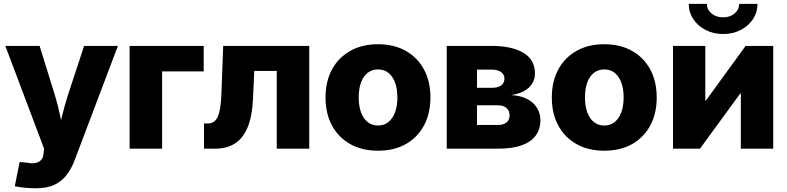

<svg xmlns="http://www.w3.org/2000/svg" viewBox="-20 -775 4104 1001"><path d="M57.1 195.8 82.5 69.3 121.1 73.2Q147.5 78.6 166.3 74.5Q185.1 70.3 195.6 57.4Q206.1 44.4 207 23.4L210 0.5L7.8 -535.6H186.5L266.1 -278.8Q282.2 -226.1 293.2 -172.9Q304.2 -119.6 316.9 -61H277.8Q291 -119.6 304.2 -173.1Q317.4 -226.6 334 -278.8L418.5 -535.6H594.7L368.2 62.5Q351.1 107.4 325.2 139.9Q299.3 172.4 261 189.5Q222.7 206.5 167 206.5Q137.2 206.5 108.2 203.6Q79.1 200.7 57.1 195.8Z M1042 -535.6V-402.8H825.2V0H655.8V-535.6Z M1043.5 0V-131.3H1062.5Q1080.6 -131.3 1093.3 -139.2Q1106 -147 1114.5 -164.8Q1123 -182.6 1127.9 -212.4Q1132.8 -242.2 1134.3 -285.6L1143.6 -535.6H1592.3V0H1422.9V-405.3H1305.7L1299.3 -263.7Q1294.9 -166 1269.8 -108.4Q1244.6 -50.8 1202.4 -25.4Q1160.2 0 1104 0Z M1950.7 10.7Q1867.2 10.7 1805.7 -23.9Q1744.1 -58.6 1710.7 -121.1Q1677.2 -183.6 1677.2 -266.6Q1677.2 -350.1 1710.7 -412.4Q1744.1 -474.6 1805.7 -509.5Q1867.2 -544.4 1950.7 -544.4Q2034.7 -544.4 2095.9 -509.5Q2157.2 -474.6 2190.7 -412.4Q2224.1 -350.1 2224.1 -266.6Q2224.1 -183.6 2190.7 -121.1Q2157.2 -58.6 2095.9 -23.9Q2034.7 10.7 1950.7 10.7ZM1950.7 -120.6Q1982.4 -120.6 2004.9 -138.7Q2027.3 -156.7 2039.6 -189.7Q2051.8 -222.7 2051.8 -267.1Q2051.8 -312 2039.6 -344.7Q2027.3 -377.4 2004.9 -395.3Q1982.4 -413.1 1950.7 -413.1Q1919.4 -413.1 1896.7 -395.3Q1874 -377.4 1862.1 -344.7Q1850.1 -312 1850.1 -267.1Q1850.1 -222.7 1862.1 -189.7Q1874 -156.7 1896.7 -138.7Q1919.4 -120.6 1950.7 -120.6Z M2309.1 0V-535.6H2543Q2647.9 -535.6 2708.5 -499.8Q2769 -463.9 2769 -391.6Q2769 -349.1 2737.8 -318.8Q2706.5 -288.6 2644.5 -279.3Q2697.3 -276.4 2731 -257.6Q2764.6 -238.8 2781 -210.2Q2797.4 -181.6 2797.4 -148.4Q2797.4 -101.1 2772.7 -67.9Q2748 -34.7 2699.7 -17.3Q2651.4 0 2579.6 0ZM2466.8 -123.5H2576.7Q2605 -123.5 2620.8 -136.7Q2636.7 -149.9 2636.7 -172.9Q2636.7 -197.8 2620.8 -211.9Q2605 -226.1 2576.7 -226.1H2466.8ZM2466.8 -317.4H2547.9Q2577.1 -317.4 2593.5 -330.1Q2609.9 -342.8 2609.9 -364.7Q2609.9 -387.2 2592 -399.7Q2574.2 -412.1 2543 -412.1H2466.8Z M3130.4 10.7Q3046.9 10.7 2985.4 -23.9Q2923.8 -58.6 2890.4 -121.1Q2856.9 -183.6 2856.9 -266.6Q2856.9 -350.1 2890.4 -412.4Q2923.8 -474.6 2985.4 -509.5Q3046.9 -544.4 3130.4 -544.4Q3214.4 -544.4 3275.6 -509.5Q3336.9 -474.6 3370.4 -412.4Q3403.8 -350.1 3403.8 -266.6Q3403.8 -183.6 3370.4 -121.1Q3336.9 -58.6 3275.6 -23.9Q3214.4 10.7 3130.4 10.7ZM3130.4 -120.6Q3162.1 -120.6 3184.6 -138.7Q3207 -156.7 3219.2 -189.7Q3231.4 -222.7 3231.4 -267.1Q3231.4 -312 3219.2 -344.7Q3207 -377.4 3184.6 -395.3Q3162.1 -413.1 3130.4 -413.1Q3099.1 -413.1 3076.4 -395.3Q3053.7 -377.4 3041.7 -344.7Q3029.8 -312 3029.8 -267.1Q3029.8 -222.7 3041.7 -189.7Q3053.7 -156.7 3076.4 -138.7Q3099.1 -120.6 3130.4 -120.6Z M4011.2 0H3842.3V-288.1H3839.8L3629.4 0H3488.8V-535.6H3657.2V-250H3659.7L3867.2 -535.6H4011.2ZM3750 -597.7Q3699.2 -597.7 3658.7 -618.7Q3618.2 -639.6 3594.5 -675.3Q3570.8 -710.9 3570.8 -754.9H3665.5Q3665.5 -724.6 3689.7 -704.6Q3713.9 -684.6 3750 -684.6Q3785.6 -684.6 3809.6 -704.6Q3833.5 -724.6 3833.5 -754.9H3929.2Q3929.2 -710.9 3905.8 -675.3Q3882.3 -639.6 3841.8 -618.7Q3801.3 -597.7 3750 -597.7Z"/></svg>

Font: Inter 20pt ExtraBold
Style: Regular
Weight: 800
Version: Version 4.001;git-66647c0bb